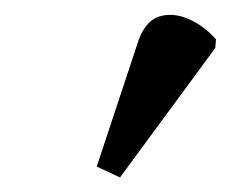

<svg xmlns="http://www.w3.org/2000/svg" viewBox="-20 -746 317 264"><path d="M145 -502 113 -517 171 -692Q181 -718 199.5 -723.5Q218 -729 239 -720Q260 -711 277 -692L276 -680Z"/></svg>

Font: Noto Serif ExtraCondensed Medium
Style: Italic
Weight: 500
Width: 2
Italic angle: -12°
Designer: Monotype Design Team
Foundry: Monotype Imaging Inc.
Version: Version 2.013; ttfautohint (v1.8.4.7-5d5b)